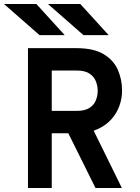

<svg xmlns="http://www.w3.org/2000/svg" viewBox="-64 -941 700 961"><path d="M76 0V-700H318Q404.5 -700 454.5 -670Q504.5 -640 525.8 -591.5Q547 -543 547 -488Q547 -449 534 -412.2Q521 -375.5 495 -345.8Q469 -316 429.8 -297Q390.5 -278 338 -274H195V0ZM414 0 271 -288 398 -301 546 0ZM195 -386H320Q360 -386 383 -400.5Q406 -415 415.5 -438Q425 -461 425 -487Q425 -510.5 416 -533.8Q407 -557 384.2 -572.5Q361.5 -588 320 -588H195ZM354 -765 176 -921H338L480 -765ZM134 -765 -44 -921H118L260 -765Z"/></svg>

Font: Overpass Mono Light
Style: Regular
Weight: 300
Monospace: yes
Designer: Delve Withrington, Dave Bailey
Foundry: Delve Fonts LLC
Version: Version 4.000